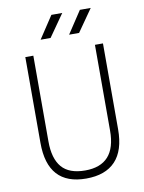

<svg xmlns="http://www.w3.org/2000/svg" viewBox="-97 -961 780 1037"><g transform="rotate(-10 293.0 -442.5)"><path d="M291 9.8Q80.1 9.8 80.1 -222.7V-693.4H124V-222.7Q124 -128.9 164.6 -81.5Q205.1 -34.2 293 -34.2Q461.9 -34.2 461.9 -222.7V-693.4H505.9V-222.7Q505.9 -106.4 451.2 -48.3Q396.5 9.8 291 9.8ZM334 -771.5 414.6 -893.6H474.1L388.7 -771.5ZM177.7 -771.5 258.3 -893.6H317.9L232.4 -771.5Z"/></g></svg>

Font: Caskaydia Cove ExtraLight
Style: Regular
Weight: 200
Monospace: yes
Designer: Aaron Bell
Foundry: Saja Typeworks
Version: Version 4.300; ttfautohint (v1.8.3)